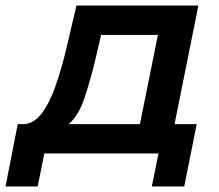

<svg xmlns="http://www.w3.org/2000/svg" viewBox="-88 -554 789 693"><path d="M-68 119 -24 -106H-2Q35 -108 62.5 -144.5Q90 -181 110 -237Q130 -293 146 -356L188 -534H628L542 -106H622L577 119H460L484 0H72L48 119ZM417 -106 482 -428H277L256 -338Q238 -264 217 -200.5Q196 -137 160 -106Z"/></svg>

Font: Montserrat SemiBold
Style: Italic
Weight: 600
Italic angle: -11.3°
Designer: Julieta Ulanovsky
Foundry: Julieta Ulanovsky
Version: Version 9.000; ttfautohint (v1.8.4.7-5d5b)